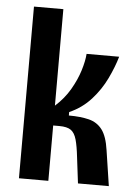

<svg xmlns="http://www.w3.org/2000/svg" viewBox="-51 -741 549 781"><g transform="rotate(5 223.0 -350.5)"><path d="M56 0V-701H176V-307Q213 -340 236.5 -380.5Q260 -421 272 -460Q284 -499 286 -528H419Q407 -486 384 -438Q361 -390 324.5 -349.5Q288 -309 236 -286V-272Q284 -272 318 -263.5Q352 -255 372.5 -228Q393 -201 401 -145L423 0H297L284 -106Q279 -151 271.5 -177.5Q264 -204 248.5 -215Q233 -226 201 -226H176V0Z"/></g></svg>

Font: Bricolage Grotesque 10pt Condensed SemiBold
Style: Regular
Weight: 600
Width: 3
Designer: Mathieu Triay
Foundry: Atelier Triay
Version: Version 1.000; ttfautohint (v1.8.4.7-5d5b);gftools[0.9.32]